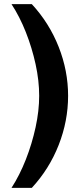

<svg xmlns="http://www.w3.org/2000/svg" viewBox="-20 -757 405 936"><path d="M135 -737Q220 -645 266 -528.5Q312 -412 312 -290Q312 -167 266 -50Q220 67 135 159H36Q76 97 106 20.5Q136 -56 153.5 -136.5Q171 -217 171 -290Q171 -364 153.5 -444Q136 -524 106 -600Q76 -676 36 -737Z"/></svg>

Font: Archivo ExtraCondensed ExtraBold
Style: Regular
Weight: 800
Width: 2
Designer: Hector Gatti
Foundry: Omnibus-Type
Version: Version 2.001